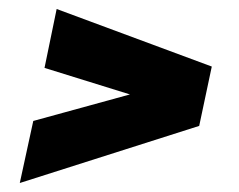

<svg xmlns="http://www.w3.org/2000/svg" viewBox="-20 -467 531 427"><path d="M24 -60 54 -198 269 -257 79 -316 106 -447 451 -319 423 -187Z"/></svg>

Font: Saira SemiCondensed Black
Style: Italic
Weight: 900
Width: 4
Italic angle: -12°
Designer: Hector Gatti with collaboration of the Omnibus-Type team
Foundry: Omnibus-Type
Version: Version 1.101